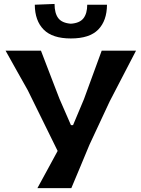

<svg xmlns="http://www.w3.org/2000/svg" viewBox="-20 -976 734 996"><path d="M174 0Q199 -46 224.8 -93.2Q250.5 -140.5 279 -193L124 -508Q95 -559 68.8 -606Q42.5 -653 9 -713H192.5Q213.5 -658.5 228.8 -618.5Q244 -578.5 258 -542.5Q272 -506.5 288.5 -463.5L348 -327H359L415.5 -461.5Q432 -506 445.2 -542.8Q458.5 -579.5 473.2 -619.2Q488 -659 507.5 -713H685.5Q651.5 -648 615.5 -578.2Q579.5 -508.5 549 -450L444 -225Q422.5 -173 397.5 -113.2Q372.5 -53.5 350 0ZM347.5 -776.5Q252 -776.5 206.5 -822.5Q161 -868.5 160.5 -951.5L263 -955.5Q263 -907.5 282.2 -882Q301.5 -856.5 347.5 -853Q393.5 -856 413 -881.2Q432.5 -906.5 432.5 -951.5H535Q534.5 -868.5 489.5 -822.5Q444.5 -776.5 347.5 -776.5Z"/></svg>

Font: Commissioner Loud SemiBold
Style: Regular
Weight: 600
Designer: Kostas Bartsokas
Foundry: Kostas Bartsokas
Version: Version 1.000; ttfautohint (v1.8.3)